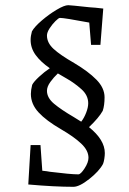

<svg xmlns="http://www.w3.org/2000/svg" viewBox="-20 -627 499 740"><path d="M89 84 98 -68H136L143 31Q163 33 172 35Q252 45 282 45Q291 45 306 22Q321 -1 321 -19Q321 -47 293 -73.5Q265 -100 215 -129Q158 -162 128.5 -194Q99 -226 99 -265Q99 -280 104 -300Q110 -312 130.5 -331Q151 -350 172 -364Q136 -389 117 -415.5Q98 -442 98 -473Q98 -488 103 -506Q113 -524 141 -548Q169 -572 198.5 -589.5Q228 -607 243 -607Q251 -607 325 -599Q345 -598 378 -594L367 -454H331L324 -540Q228 -558 211 -558Q206 -558 193.5 -545.5Q181 -533 171 -517.5Q161 -502 161 -490Q161 -462 186.5 -438.5Q212 -415 266 -384Q320 -352 351.5 -320Q383 -288 383 -252Q383 -221 376 -200Q361 -173 323 -137Q384 -88 384 -37Q384 -27 382 -14.5Q380 -2 377 5Q362 33 324 63Q286 93 263 93Q190 93 89 84ZM320 -229Q320 -260 293.5 -283.5Q267 -307 239 -323Q211 -339 203 -344Q187 -329 174 -311Q161 -293 161 -277Q161 -250 188.5 -227Q216 -204 264 -176L293 -158Q304 -172 312 -192.5Q320 -213 320 -229Z"/></svg>

Font: Grenze Light
Style: Regular
Weight: 300
Designer: Renata Polastri
Foundry: Omnibus-Type
Version: Version 1.002; ttfautohint (v1.8)